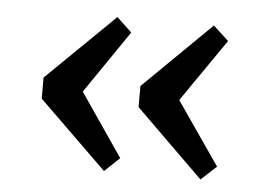

<svg xmlns="http://www.w3.org/2000/svg" viewBox="-37 -473 654 472"><g transform="rotate(5 290.0 -237.0)"><path d="M473 -47 306 -211V-263L473 -427L511 -392L404 -237L511 -82ZM235 -47 67 -211V-263L235 -427L272 -392L166 -237L272 -82Z"/></g></svg>

Font: Sometype Mono SemiBold
Style: Regular
Weight: 600
Designer: Ryoichi Tsunekawa
Foundry: Dharma Type
Version: Version 1.001